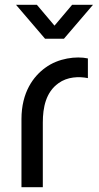

<svg xmlns="http://www.w3.org/2000/svg" viewBox="-20 -785 414 805"><path d="M70 -285.5V0H159.5V-271C159.5 -335 172.5 -398.5 225 -436C262.5 -463.5 311 -465 348.5 -457.5V-540C300.5 -550.5 224.5 -541.5 170 -501C120 -465 70 -398 70 -285.5ZM47 -765 169 -622.5H248L370 -765H282.5L208.5 -677.5L134.5 -765Z"/></svg>

Font: Eudonet Medium
Style: Regular
Weight: 500
Designer: Mikhail Sharanda
Foundry: Mikhail Sharanda
Version: Version 4.503;Glyphs 3.1.2 (3151)